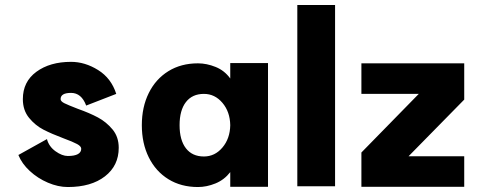

<svg xmlns="http://www.w3.org/2000/svg" viewBox="-20 -732 1936 773"><path d="M253 -104Q280 -104 293.5 -111.5Q307 -119 307 -133Q307 -143 290.5 -152Q274 -161 236 -175Q188 -193 155 -210Q122 -227 97 -257.5Q72 -288 72 -333Q72 -403 126.5 -443Q181 -483 266 -483Q322 -483 375 -450Q428 -417 448 -354L327 -307Q308 -358 266 -358Q224 -358 224 -333Q224 -324 239 -316.5Q254 -309 293 -294Q341 -277 374.5 -259Q408 -241 433 -211Q458 -181 458 -137Q458 -65 402.5 -22Q347 21 253 21Q214 21 173 3.5Q132 -14 100 -43.5Q68 -73 54 -108L169 -172Q177 -142 203.5 -123Q230 -104 253 -104Z M551 -228Q551 -301 579 -357.5Q607 -414 658 -445.5Q709 -477 777 -477Q812 -477 848 -462.5Q884 -448 907 -416V-478H1059V20H907V-39Q883 -8 847.5 6.5Q812 21 777 21Q709 21 658 -10.5Q607 -42 579 -98.5Q551 -155 551 -228ZM907 -228Q906 -282 875.5 -318Q845 -354 801 -354Q754 -354 728.5 -321Q703 -288 703 -228Q703 -168 728.5 -135Q754 -102 801 -102Q845 -102 875.5 -138Q906 -174 907 -228Z M1329 -712V18H1177V-712Z M1849 -331 1625 -103H1849V20H1435V-118L1666 -354H1435V-477H1849Z"/></svg>

Font: SUITE Heavy
Style: Regular
Weight: 900
Designer: Sun
Foundry: Sun
Version: Version 2.040